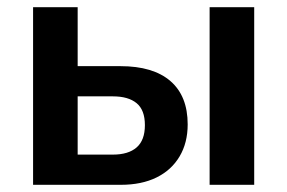

<svg xmlns="http://www.w3.org/2000/svg" viewBox="-20 -514 799 534"><path d="M72 0V-494H196V-330H315Q406 -330 454 -288.5Q502 -247 502 -168Q502 -117 479.5 -79Q457 -41 415.5 -20.5Q374 0 316 0ZM196 -84H294Q337 -84 360 -104Q383 -124 383 -166Q383 -208 360 -227Q337 -246 294 -246H196ZM563 0V-494H687V0Z"/></svg>

Font: Nunito Sans 10pt SemiCondensed
Style: Bold
Weight: 700
Width: 4
Designer: Vernon Adams
Foundry: Vernon Adams
Version: Version 3.101;gftools[0.9.27]